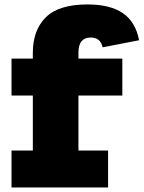

<svg xmlns="http://www.w3.org/2000/svg" viewBox="-20 -822 630 842"><path d="M30.5 0V-162H124V-403H30.5V-565H124V-591Q124 -689.5 180.8 -746Q237.5 -802.5 363.5 -802.5Q463.5 -802.5 519 -764.2Q574.5 -726 590 -645.5L430 -614.5Q425.5 -636 412.2 -646.8Q399 -657.5 378 -657.5Q351.5 -657.5 337.8 -641.2Q324 -625 324 -591V-565H516.5V-403H324V-162H454V0Z"/></svg>

Font: Hepta Slab ExtraBold
Style: Regular
Weight: 800
Designer: Michael LaGattuta
Foundry: Michael LaGattuta
Version: Version 1.102